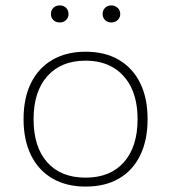

<svg xmlns="http://www.w3.org/2000/svg" viewBox="-20 -683 633 709"><path d="M296 6Q225 6 173.5 -24Q122 -54 94.5 -110Q67 -166 67 -243Q67 -321 94.5 -376.5Q122 -432 173.5 -462Q225 -492 296 -492Q368 -492 419 -462Q470 -432 497.5 -376.5Q525 -321 525 -243Q525 -165 497.5 -109Q470 -53 419 -23.5Q368 6 296 6ZM296 -27Q387 -27 437.5 -84Q488 -141 488 -243Q488 -311 465 -359Q442 -407 399 -433Q356 -459 296 -459Q206 -459 155 -402Q104 -345 104 -243Q104 -140 154.5 -83.5Q205 -27 296 -27ZM201 -600Q186 -600 177 -609Q168 -618 168 -631Q168 -645 177 -654Q186 -663 201 -663Q215 -663 224 -654Q233 -645 233 -631Q233 -618 224 -609Q215 -600 201 -600ZM391 -600Q377 -600 368 -609Q359 -618 359 -631Q359 -645 368 -654Q377 -663 391 -663Q405 -663 414.5 -654Q424 -645 424 -631Q424 -618 414.5 -609Q405 -600 391 -600Z"/></svg>

Font: Hahmlet Thin
Style: Regular
Weight: 250
Version: Version 1.002